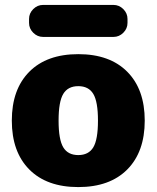

<svg xmlns="http://www.w3.org/2000/svg" viewBox="-20 -750 636 780"><path d="M237 -151.5Q256 -120 298 -120Q340 -120 359 -151.5Q378 -183 378 -260Q378 -337 359 -368.5Q340 -400 298 -400Q256 -400 237 -368.5Q218 -337 218 -260Q218 -183 237 -151.5ZM99 -458.5Q170 -530 298 -530Q426 -530 497 -458.5Q568 -387 568 -260Q568 -133 497 -61.5Q426 10 298 10Q170 10 99 -61.5Q28 -133 28 -260Q28 -387 99 -458.5ZM441 -730Q464 -730 481 -713Q498 -696 498 -673V-657Q498 -634 481 -617Q464 -600 441 -600H155Q132 -600 115 -617Q98 -634 98 -657V-673Q98 -696 115 -713Q132 -730 155 -730Z"/></svg>

Font: Rounded Mplus 1c Black
Style: Regular
Weight: 900
Version: Version 1.059.20150529